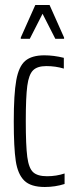

<svg xmlns="http://www.w3.org/2000/svg" viewBox="-20 -739 299 767"><path d="M35 -254Q35 -363 45 -418.5Q55 -474 81 -496Q107 -518 157 -518Q195 -518 235 -508V-465Q202 -475 165 -475Q129 -475 112 -458Q95 -441 89 -396Q83 -351 83 -256Q83 -157 89 -112Q95 -67 112.5 -51Q130 -35 168 -35Q205 -35 238 -46V-4Q200 8 159 8Q103 8 77 -17.5Q51 -43 43 -96Q35 -149 35 -254ZM63 -584V-589L121 -719H178L236 -589V-584H201L150 -684L99 -584Z"/></svg>

Font: Saira Ultra Condensed Light
Style: Regular
Weight: 300
Width: 1
Designer: Hector Gatti with collaboration of the Omnibus-Type team
Foundry: Omnibus-Type
Version: Version 1.001; ttfautohint (v1.8)